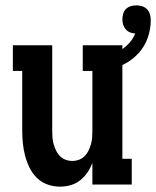

<svg xmlns="http://www.w3.org/2000/svg" viewBox="-20 -689 583 717"><path d="M204 8Q180 8 157.5 0Q135 -8 118 -24.5Q101 -41 90.5 -62.5Q80 -84 74 -106.5Q68 -129 65.5 -152.5Q63 -176 63 -200V-424H28V-520H175V-200Q175 -187 176 -174.5Q177 -162 180.5 -150Q184 -138 189.5 -126.5Q195 -115 204 -106Q213 -97 225 -92.5Q237 -88 250 -88Q263 -88 275 -92.5Q287 -97 296 -106Q305 -115 310.5 -126.5Q316 -138 319.5 -150Q323 -162 324 -174.5Q325 -187 325 -200V-424H289V-520H437V-96H472V0H325V-81Q318 -62 306.5 -45Q295 -28 279 -15.5Q263 -3 243.5 2.5Q224 8 204 8ZM381 -424 365 -475Q384 -480 402 -487Q420 -494 436 -505Q452 -516 465 -531Q478 -546 485 -564Q475 -564 465.5 -568Q456 -572 449.5 -579.5Q443 -587 440 -596.5Q437 -606 437 -616Q437 -627 440 -637.5Q443 -648 450.5 -655.5Q458 -663 468.5 -666Q479 -669 490 -669Q501 -669 511.5 -665.5Q522 -662 529.5 -654Q537 -646 540 -635.5Q543 -625 543 -614Q543 -580 531.5 -547.5Q520 -515 497 -490Q474 -465 444 -449.5Q414 -434 381 -424Z"/></svg>

Font: Iosevka Curly Slab
Style: Bold
Weight: 700
Monospace: yes
Designer: Belleve Invis
Foundry: Belleve Invis
Version: Version 22.1.2; ttfautohint (v1.8.4)